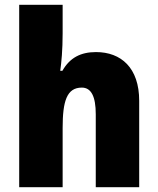

<svg xmlns="http://www.w3.org/2000/svg" viewBox="-20 -780 658 800"><path d="M241 -641V-760H60V0H241V-247C241 -358 258 -415 321 -415C360 -415 379 -378 379 -304V0H560V-360C560 -498 484 -563 380 -563C317 -563 271 -540 240 -485H231C236 -520 241 -572 241 -641Z"/></svg>

Font: Noto Sans Georgian SemiCondensed Black
Style: Regular
Weight: 900
Width: 4
Designer: Monotype Design Team, Akaki Razmadze
Foundry: Google LLC
Version: Version 2.005